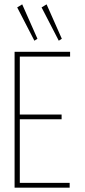

<svg xmlns="http://www.w3.org/2000/svg" viewBox="-20 -862 390 882"><path d="M47 0V-624H302V-602H71V-336H263V-314H71V-22H300V0ZM138 -675 59 -828 82 -842 152 -684ZM250 -675 171 -828 194 -842 264 -684Z"/></svg>

Font: Inconsolata ExtraCondensed ExtraLight
Style: Regular
Weight: 200
Width: 2
Monospace: yes
Designer: Raph Levien, Cyreal, Brenton Simpson
Foundry: Raph Levien, Cyreal, Google
Version: Version 3.001; ttfautohint (v1.8.2.53-6de2)